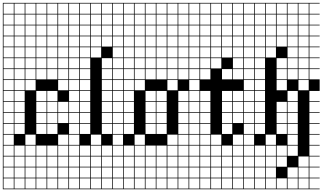

<svg xmlns="http://www.w3.org/2000/svg" viewBox="-20 -1025 2271 1352"><path d="M0 307.7V-1004.8H461.5V-1000H389.4V-927.9H461.5V-923.1H389.4V-851H461.5V-846.2H389.4V-774H461.5V-769.2H389.4V-697.1H461.5V-692.3H389.4V-620.2H461.5V-615.4H389.4V-543.3H461.5V-538.5H389.4V-466.3H461.5V-461.5H389.4V-389.4H461.5V-307.7H389.4V-235.6H461.5V-230.8H389.4V-158.7H461.5V-76.9H389.4V-4.8H461.5V0H389.4V72.1H461.5V76.9H389.4V149H461.5V153.8H389.4V226H461.5V230.8H389.4V302.9H461.5V307.7ZM312.5 -927.9H384.6V-1000H312.5ZM81.7 -927.9H153.8V-1000H81.7ZM235.6 -927.9H307.7V-1000H235.6ZM4.8 -927.9H76.9V-1000H4.8ZM158.7 -927.9H230.8V-1000H158.7ZM312.5 -851H384.6V-923.1H312.5ZM81.7 -851H153.8V-923.1H81.7ZM235.6 -851H307.7V-923.1H235.6ZM4.8 -851H76.9V-923.1H4.8ZM158.7 -851H230.8V-923.1H158.7ZM312.5 -774H384.6V-846.2H312.5ZM81.7 -774H153.8V-846.2H81.7ZM235.6 -774H307.7V-846.2H235.6ZM158.7 -774H230.8V-846.2H158.7ZM4.8 -774H76.9V-846.2H4.8ZM312.5 -697.1H384.6V-769.2H312.5ZM235.6 -697.1H307.7V-769.2H235.6ZM81.7 -697.1H153.8V-769.2H81.7ZM158.7 -697.1H230.8V-769.2H158.7ZM4.8 -697.1H76.9V-769.2H4.8ZM235.6 -620.2H307.7V-692.3H235.6ZM4.8 -620.2H76.9V-692.3H4.8ZM158.7 -620.2H230.8V-692.3H158.7ZM81.7 -620.2H153.8V-692.3H81.7ZM312.5 -620.2H384.6V-692.3H312.5ZM235.6 -543.3H307.7V-615.4H235.6ZM4.8 -543.3H76.9V-615.4H4.8ZM158.7 -543.3H230.8V-615.4H158.7ZM81.7 -543.3H153.8V-615.4H81.7ZM312.5 -543.3H384.6V-615.4H312.5ZM235.6 -466.3H307.7V-538.5H235.6ZM81.7 -466.3H153.8V-538.5H81.7ZM4.8 -466.3H76.9V-538.5H4.8ZM312.5 -466.3H384.6V-538.5H312.5ZM158.7 -466.3H230.8V-538.5H158.7ZM230.8 -461.5H158.7V-389.4H230.8ZM81.7 -389.4H153.8V-461.5H81.7ZM4.8 -389.4H76.9V-461.5H4.8ZM81.7 -312.5H153.8V-384.6H81.7ZM312.5 -312.5H384.6V-384.6H312.5ZM235.6 -312.5H307.7V-384.6H235.6ZM4.8 -312.5H76.9V-384.6H4.8ZM81.7 -235.6H153.8V-307.7H81.7ZM312.5 -235.6H384.6V-307.7H312.5ZM235.6 -235.6H307.7V-307.7H235.6ZM4.8 -235.6H76.9V-307.7H4.8ZM81.7 -158.7H153.8V-230.8H81.7ZM235.6 -158.7H307.7V-230.8H235.6ZM312.5 -158.7H384.6V-230.8H312.5ZM4.8 -158.7H76.9V-230.8H4.8ZM81.7 -81.7H153.8V-153.8H81.7ZM4.8 -81.7H76.9V-153.8H4.8ZM235.6 -81.7H307.7V-153.8H235.6ZM312.5 -81.7H384.6V-153.8H312.5ZM158.7 -4.8H230.8V-76.9H158.7ZM4.8 -4.8H76.9V-76.9H4.8ZM158.7 72.1H230.8V0H158.7ZM4.8 72.1H76.9V0H4.8ZM81.7 72.1H153.8V0H81.7ZM235.6 72.1H307.7V0H235.6ZM312.5 72.1H384.6V0H312.5ZM158.7 149H230.8V76.9H158.7ZM312.5 149H384.6V76.9H312.5ZM81.7 149H153.8V76.9H81.7ZM235.6 149H307.7V76.9H235.6ZM4.8 149H76.9V76.9H4.8ZM312.5 226H384.6V153.8H312.5ZM81.7 226H153.8V153.8H81.7ZM235.6 226H307.7V153.8H235.6ZM158.7 226H230.8V153.8H158.7ZM4.8 226H76.9V153.8H4.8ZM312.5 302.9H384.6V230.8H312.5ZM235.6 302.9H307.7V230.8H235.6ZM158.7 302.9H230.8V230.8H158.7ZM4.8 302.9H76.9V230.8H4.8ZM81.7 302.9H153.8V230.8H81.7Z M461.5 307.7V-1004.8H769.2V-1000H697.1V-927.9H769.2V-923.1H697.1V-851H769.2V-846.2H697.1V-774H769.2V-769.2H697.1V-697.1H769.2V-615.4H697.1V-543.3H769.2V-538.5H697.1V-466.3H769.2V-461.5H697.1V-389.4H769.2V-384.6H697.1V-312.5H769.2V-307.7H697.1V-235.6H769.2V-230.8H697.1V-158.7H769.2V-153.8H697.1V-81.7H769.2V0H697.1V72.1H769.2V76.9H697.1V149H769.2V153.8H697.1V226H769.2V230.8H697.1V302.9H769.2V307.7ZM620.2 -927.9H692.3V-1000H620.2ZM543.3 -927.9H615.4V-1000H543.3ZM466.3 -927.9H538.5V-1000H466.3ZM620.2 -851H692.3V-923.1H620.2ZM466.3 -851H538.5V-923.1H466.3ZM543.3 -851H615.4V-923.1H543.3ZM620.2 -774H692.3V-846.2H620.2ZM466.3 -774H538.5V-846.2H466.3ZM543.3 -774H615.4V-846.2H543.3ZM620.2 -697.1H692.3V-769.2H620.2ZM466.3 -697.1H538.5V-769.2H466.3ZM543.3 -697.1H615.4V-769.2H543.3ZM620.2 -620.2H692.3V-692.3H620.2ZM466.3 -620.2H538.5V-692.3H466.3ZM543.3 -620.2H615.4V-692.3H543.3ZM466.3 -543.3H538.5V-615.4H466.3ZM543.3 -543.3H615.4V-615.4H543.3ZM466.3 -466.3H538.5V-538.5H466.3ZM543.3 -466.3H615.4V-538.5H543.3ZM466.3 -389.4H538.5V-461.5H466.3ZM543.3 -389.4H615.4V-461.5H543.3ZM466.3 -312.5H538.5V-384.6H466.3ZM543.3 -312.5H615.4V-384.6H543.3ZM466.3 -235.6H538.5V-307.7H466.3ZM543.3 -235.6H615.4V-307.7H543.3ZM466.3 -158.7H538.5V-230.8H466.3ZM543.3 -158.7H615.4V-230.8H543.3ZM543.3 -81.7H615.4V-153.8H543.3ZM466.3 -81.7H538.5V-153.8H466.3ZM620.2 -4.8H692.3V-76.9H620.2ZM538.5 -76.9H466.3V-4.8H538.5ZM543.3 72.1H615.4V0H543.3ZM620.2 72.1H692.3V0H620.2ZM466.3 72.1H538.5V0H466.3ZM543.3 149H615.4V76.9H543.3ZM620.2 149H692.3V76.9H620.2ZM466.3 149H538.5V76.9H466.3ZM543.3 226H615.4V153.8H543.3ZM620.2 226H692.3V153.8H620.2ZM466.3 226H538.5V153.8H466.3ZM543.3 302.9H615.4V230.8H543.3ZM620.2 302.9H692.3V230.8H620.2ZM466.3 302.9H538.5V230.8H466.3Z M769.2 307.7V-1004.8H1307.7V-1000H1235.6V-927.9H1307.7V-923.1H1235.6V-851H1307.7V-846.2H1235.6V-774H1307.7V-769.2H1235.6V-697.1H1307.7V-692.3H1235.6V-620.2H1307.7V-615.4H1235.6V-543.3H1307.7V-538.5H1235.6V-466.3H1307.7V-384.6H1235.6V-312.5H1307.7V-307.7H1235.6V-235.6H1307.7V-230.8H1235.6V-158.7H1307.7V-153.8H1235.6V-81.7H1307.7V-76.9H1235.6V-4.8H1307.7V0H1235.6V72.1H1307.7V76.9H1235.6V149H1307.7V153.8H1235.6V226H1307.7V230.8H1235.6V302.9H1307.7V307.7ZM1158.7 -927.9H1230.8V-1000H1158.7ZM1081.7 -927.9H1153.8V-1000H1081.7ZM1004.8 -927.9H1076.9V-1000H1004.8ZM927.9 -927.9H1000V-1000H927.9ZM851 -927.9H923.1V-1000H851ZM774 -927.9H846.2V-1000H774ZM927.9 -851H1000V-923.1H927.9ZM1081.7 -851H1153.8V-923.1H1081.7ZM851 -851H923.1V-923.1H851ZM774 -851H846.2V-923.1H774ZM1004.8 -851H1076.9V-923.1H1004.8ZM1158.7 -851H1230.8V-923.1H1158.7ZM1081.7 -774H1153.8V-846.2H1081.7ZM851 -774H923.1V-846.2H851ZM774 -774H846.2V-846.2H774ZM1158.7 -774H1230.8V-846.2H1158.7ZM1004.8 -774H1076.9V-846.2H1004.8ZM927.9 -774H1000V-846.2H927.9ZM927.9 -697.1H1000V-769.2H927.9ZM1081.7 -697.1H1153.8V-769.2H1081.7ZM774 -697.1H846.2V-769.2H774ZM1158.7 -697.1H1230.8V-769.2H1158.7ZM851 -697.1H923.1V-769.2H851ZM1004.8 -697.1H1076.9V-769.2H1004.8ZM1081.7 -620.2H1153.8V-692.3H1081.7ZM1004.8 -620.2H1076.9V-692.3H1004.8ZM1158.7 -620.2H1230.8V-692.3H1158.7ZM774 -620.2H846.2V-692.3H774ZM851 -620.2H923.1V-692.3H851ZM927.9 -620.2H1000V-692.3H927.9ZM851 -543.3H923.1V-615.4H851ZM774 -543.3H846.2V-615.4H774ZM1158.7 -543.3H1230.8V-615.4H1158.7ZM1004.8 -543.3H1076.9V-615.4H1004.8ZM1081.7 -543.3H1153.8V-615.4H1081.7ZM927.9 -543.3H1000V-615.4H927.9ZM1004.8 -466.3H1076.9V-538.5H1004.8ZM851 -466.3H923.1V-538.5H851ZM1158.7 -466.3H1230.8V-538.5H1158.7ZM774 -466.3H846.2V-538.5H774ZM1081.7 -466.3H1153.8V-538.5H1081.7ZM927.9 -466.3H1000V-538.5H927.9ZM927.9 -389.4H1000V-461.5H927.9ZM1158.7 -389.4H1230.8V-461.5H1158.7ZM851 -389.4H923.1V-461.5H851ZM774 -389.4H846.2V-461.5H774ZM851 -312.5H923.1V-384.6H851ZM774 -312.5H846.2V-384.6H774ZM1081.7 -312.5H1153.8V-384.6H1081.7ZM1004.8 -312.5H1076.9V-384.6H1004.8ZM774 -235.6H846.2V-307.7H774ZM1004.8 -235.6H1076.9V-307.7H1004.8ZM1081.7 -235.6H1153.8V-307.7H1081.7ZM851 -235.6H923.1V-307.7H851ZM1004.8 -158.7H1076.9V-230.8H1004.8ZM774 -158.7H846.2V-230.8H774ZM851 -158.7H923.1V-230.8H851ZM1081.7 -158.7H1153.8V-230.8H1081.7ZM1004.8 -81.7H1076.9V-153.8H1004.8ZM851 -81.7H923.1V-153.8H851ZM774 -81.7H846.2V-153.8H774ZM1081.7 -81.7H1153.8V-153.8H1081.7ZM846.2 -76.9H774V-4.8H846.2ZM927.9 -4.8H1000V-76.9H927.9ZM1158.7 -4.8H1230.8V-76.9H1158.7ZM1081.7 72.1H1153.8V0H1081.7ZM1004.8 72.1H1076.9V0H1004.8ZM927.9 72.1H1000V0H927.9ZM1158.7 72.1H1230.8V0H1158.7ZM774 72.1H846.2V0H774ZM851 72.1H923.1V0H851ZM1081.7 149H1153.8V76.9H1081.7ZM774 149H846.2V76.9H774ZM927.9 149H1000V76.9H927.9ZM1158.7 149H1230.8V76.9H1158.7ZM851 149H923.1V76.9H851ZM1004.8 149H1076.9V76.9H1004.8ZM774 226H846.2V153.8H774ZM1081.7 226H1153.8V153.8H1081.7ZM1004.8 226H1076.9V153.8H1004.8ZM1158.7 226H1230.8V153.8H1158.7ZM927.9 226H1000V153.8H927.9ZM851 226H923.1V153.8H851ZM1081.7 302.9H1153.8V230.8H1081.7ZM1004.8 302.9H1076.9V230.8H1004.8ZM774 302.9H846.2V230.8H774ZM1158.7 302.9H1230.8V230.8H1158.7ZM927.9 302.9H1000V230.8H927.9ZM851 302.9H923.1V230.8H851Z M1307.7 307.7V-1004.8H1692.3V-1000H1620.2V-927.9H1692.3V-923.1H1620.2V-851H1692.3V-846.2H1620.2V-774H1692.3V-769.2H1620.2V-697.1H1692.3V-692.3H1620.2V-620.2H1692.3V-615.4H1620.2V-543.3H1692.3V-538.5H1620.2V-466.3H1692.3V-384.6H1620.2V-312.5H1692.3V-307.7H1620.2V-235.6H1692.3V-230.8H1620.2V-158.7H1692.3V-76.9H1620.2V-4.8H1692.3V0H1620.2V72.1H1692.3V76.9H1620.2V149H1692.3V153.8H1620.2V226H1692.3V230.8H1620.2V302.9H1692.3V307.7ZM1543.3 -927.9H1615.4V-1000H1543.3ZM1466.3 -927.9H1538.5V-1000H1466.3ZM1389.4 -927.9H1461.5V-1000H1389.4ZM1312.5 -927.9H1384.6V-1000H1312.5ZM1543.3 -851H1615.4V-923.1H1543.3ZM1466.3 -851H1538.5V-923.1H1466.3ZM1389.4 -851H1461.5V-923.1H1389.4ZM1312.5 -851H1384.6V-923.1H1312.5ZM1543.3 -774H1615.4V-846.2H1543.3ZM1466.3 -774H1538.5V-846.2H1466.3ZM1389.4 -774H1461.5V-846.2H1389.4ZM1312.5 -774H1384.6V-846.2H1312.5ZM1543.3 -697.1H1615.4V-769.2H1543.3ZM1466.3 -697.1H1538.5V-769.2H1466.3ZM1312.5 -697.1H1384.6V-769.2H1312.5ZM1389.4 -697.1H1461.5V-769.2H1389.4ZM1543.3 -620.2H1615.4V-692.3H1543.3ZM1466.3 -620.2H1538.5V-692.3H1466.3ZM1312.5 -620.2H1384.6V-692.3H1312.5ZM1389.4 -620.2H1461.5V-692.3H1389.4ZM1389.4 -543.3H1461.5V-615.4H1389.4ZM1466.3 -543.3H1538.5V-615.4H1466.3ZM1312.5 -543.3H1384.6V-615.4H1312.5ZM1543.3 -466.3H1615.4V-538.5H1543.3ZM1389.4 -466.3H1461.5V-538.5H1389.4ZM1312.5 -466.3H1384.6V-538.5H1312.5ZM1312.5 -389.4H1384.6V-461.5H1312.5ZM1543.3 -312.5H1615.4V-384.6H1543.3ZM1389.4 -312.5H1461.5V-384.6H1389.4ZM1312.5 -312.5H1384.6V-384.6H1312.5ZM1389.4 -235.6H1461.5V-307.7H1389.4ZM1543.3 -235.6H1615.4V-307.7H1543.3ZM1312.5 -235.6H1384.6V-307.7H1312.5ZM1389.4 -158.7H1461.5V-230.8H1389.4ZM1543.3 -158.7H1615.4V-230.8H1543.3ZM1312.5 -158.7H1384.6V-230.8H1312.5ZM1615.4 -153.8H1543.3V-81.7H1615.4ZM1312.5 -81.7H1384.6V-153.8H1312.5ZM1389.4 -81.7H1461.5V-153.8H1389.4ZM1466.3 -4.8H1538.5V-76.9H1466.3ZM1312.5 -4.8H1384.6V-76.9H1312.5ZM1389.4 -4.8H1461.5V-76.9H1389.4ZM1466.3 72.1H1538.5V0H1466.3ZM1543.3 72.1H1615.4V0H1543.3ZM1312.5 72.1H1384.6V0H1312.5ZM1389.4 72.1H1461.5V0H1389.4ZM1466.3 149H1538.5V76.9H1466.3ZM1543.3 149H1615.4V76.9H1543.3ZM1389.4 149H1461.5V76.9H1389.4ZM1312.5 149H1384.6V76.9H1312.5ZM1466.3 226H1538.5V153.8H1466.3ZM1543.3 226H1615.4V153.8H1543.3ZM1389.4 226H1461.5V153.8H1389.4ZM1312.5 226H1384.6V153.8H1312.5ZM1466.3 302.9H1538.5V230.8H1466.3ZM1389.4 302.9H1461.5V230.8H1389.4ZM1543.3 302.9H1615.4V230.8H1543.3ZM1312.5 302.9H1384.6V230.8H1312.5Z M1692.3 307.7V-1004.8H2230.8V-1000H2158.7V-927.9H2230.8V-923.1H2158.7V-851H2230.8V-846.2H2158.7V-774H2230.8V-769.2H2158.7V-697.1H2230.8V-692.3H2158.7V-620.2H2230.8V-615.4H2158.7V-543.3H2230.8V-538.5H2158.7V-466.3H2230.8V-384.6H2158.7V-312.5H2230.8V-307.7H2158.7V-235.6H2230.8V-230.8H2158.7V-158.7H2230.8V-153.8H2158.7V-81.7H2230.8V-76.9H2158.7V-4.8H2230.8V0H2158.7V72.1H2230.8V76.9H2158.7V149H2230.8V153.8H2158.7V226H2230.8V230.8H2158.7V302.9H2230.8V307.7ZM2081.7 -927.9H2153.8V-1000H2081.7ZM2004.8 -927.9H2076.9V-1000H2004.8ZM1927.9 -927.9H2000V-1000H1927.9ZM1851 -927.9H1923.1V-1000H1851ZM1774 -927.9H1846.2V-1000H1774ZM1697.1 -927.9H1769.2V-1000H1697.1ZM2081.7 -851H2153.8V-923.1H2081.7ZM2004.8 -851H2076.9V-923.1H2004.8ZM1927.9 -851H2000V-923.1H1927.9ZM1851 -851H1923.1V-923.1H1851ZM1774 -851H1846.2V-923.1H1774ZM1697.1 -851H1769.2V-923.1H1697.1ZM1851 -774H1923.1V-846.2H1851ZM1697.1 -774H1769.2V-846.2H1697.1ZM2081.7 -774H2153.8V-846.2H2081.7ZM1927.9 -774H2000V-846.2H1927.9ZM1774 -774H1846.2V-846.2H1774ZM2004.8 -774H2076.9V-846.2H2004.8ZM1697.1 -697.1H1769.2V-769.2H1697.1ZM2081.7 -697.1H2153.8V-769.2H2081.7ZM1927.9 -697.1H2000V-769.2H1927.9ZM1774 -697.1H1846.2V-769.2H1774ZM1851 -697.1H1923.1V-769.2H1851ZM2004.8 -697.1H2076.9V-769.2H2004.8ZM2081.7 -620.2H2153.8V-692.3H2081.7ZM1774 -620.2H1846.2V-692.3H1774ZM1697.1 -620.2H1769.2V-692.3H1697.1ZM2004.8 -620.2H2076.9V-692.3H2004.8ZM1851 -620.2H1923.1V-692.3H1851ZM1697.1 -543.3H1769.2V-615.4H1697.1ZM2081.7 -543.3H2153.8V-615.4H2081.7ZM1927.9 -543.3H2000V-615.4H1927.9ZM1774 -543.3H1846.2V-615.4H1774ZM2004.8 -543.3H2076.9V-615.4H2004.8ZM1697.1 -466.3H1769.2V-538.5H1697.1ZM2081.7 -466.3H2153.8V-538.5H2081.7ZM1927.9 -466.3H2000V-538.5H1927.9ZM1774 -466.3H1846.2V-538.5H1774ZM2004.8 -466.3H2076.9V-538.5H2004.8ZM1697.1 -389.4H1769.2V-461.5H1697.1ZM1774 -389.4H1846.2V-461.5H1774ZM2081.7 -389.4H2153.8V-461.5H2081.7ZM1927.9 -389.4H2000V-461.5H1927.9ZM1697.1 -312.5H1769.2V-384.6H1697.1ZM2004.8 -312.5H2076.9V-384.6H2004.8ZM1774 -312.5H1846.2V-384.6H1774ZM1697.1 -235.6H1769.2V-307.7H1697.1ZM2004.8 -235.6H2076.9V-307.7H2004.8ZM1774 -235.6H1846.2V-307.7H1774ZM1927.9 -235.6H2000V-307.7H1927.9ZM1927.9 -158.7H2000V-230.8H1927.9ZM1774 -158.7H1846.2V-230.8H1774ZM1697.1 -158.7H1769.2V-230.8H1697.1ZM2004.8 -158.7H2076.9V-230.8H2004.8ZM1927.9 -81.7H2000V-153.8H1927.9ZM1774 -81.7H1846.2V-153.8H1774ZM1697.1 -81.7H1769.2V-153.8H1697.1ZM2004.8 -81.7H2076.9V-153.8H2004.8ZM1769.2 -76.9H1697.1V-4.8H1769.2ZM2004.8 -4.8H2076.9V-76.9H2004.8ZM1851 -4.8H1923.1V-76.9H1851ZM1697.1 72.1H1769.2V0H1697.1ZM1851 72.1H1923.1V0H1851ZM2004.8 72.1H2076.9V0H2004.8ZM1927.9 72.1H2000V0H1927.9ZM1774 72.1H1846.2V0H1774ZM1697.1 149H1769.2V76.9H1697.1ZM2081.7 149H2153.8V76.9H2081.7ZM1927.9 149H2000V76.9H1927.9ZM1774 149H1846.2V76.9H1774ZM1851 149H1923.1V76.9H1851ZM2004.8 226H2076.9V153.8H2004.8ZM1851 226H1923.1V153.8H1851ZM1697.1 226H1769.2V153.8H1697.1ZM2081.7 226H2153.8V153.8H2081.7ZM1774 226H1846.2V153.8H1774ZM2004.8 302.9H2076.9V230.8H2004.8ZM1927.9 302.9H2000V230.8H1927.9ZM1851 302.9H1923.1V230.8H1851ZM2081.7 302.9H2153.8V230.8H2081.7ZM1774 302.9H1846.2V230.8H1774ZM1697.1 302.9H1769.2V230.8H1697.1Z"/></svg>

Font: Jacquarda Bastarda 9 Charted
Style: Regular
Weight: 400
Designer: Sarah Cadigan-Fried
Version: Version 1.000; ttfautohint (v1.8.4.7-5d5b)